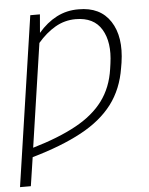

<svg xmlns="http://www.w3.org/2000/svg" viewBox="-74 -597 657 844"><g transform="rotate(-5 255.0 -175.0)"><path d="M126.5 -464.8Q163.1 -507.8 207.5 -530.8Q252 -553.7 304.2 -553.2Q399.9 -553.7 444.6 -485.1Q489.3 -416.5 472.2 -303.2L468.3 -280.3Q453.6 -188 403.6 -121.8Q353.5 -55.7 265.1 -8.1Q176.8 39.6 46.9 76.7L27.8 203.1H-20L90.8 -545.9H133.3ZM52.7 35.6Q167.5 2 244.6 -40.3Q321.8 -82.5 365 -140.6Q408.2 -198.7 419.9 -279.8L423.3 -303.7Q436.5 -396.5 402.3 -453.9Q368.2 -511.2 287.6 -511.2Q239.3 -511.2 197.5 -487.1Q155.8 -462.9 120.1 -420.9Z"/></g></svg>

Font: Inter Display ExtraLight
Style: Italic
Weight: 200
Italic angle: -9.39999°
Designer: Rasmus Andersson
Foundry: rsms
Version: Version 4.000;git-a52131595